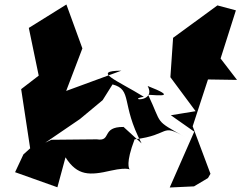

<svg xmlns="http://www.w3.org/2000/svg" viewBox="-20 -791 1073 853"><path d="M346 -576 275 -771 108 -667C123 -596 137 -526 152 -455L74 -395L114 -132L84 -105L47 -26L235 41L271 -92C324 -9 378 -11 473 -33C639 -70 497 40 578 -172C739 -191 692 -246 802 -182C663 -261 703 -233 638 -370C690 -367 767 -358 636 -409C676 -333 538 -347 619 -361C499 -435 386 -476 519 -477L274 -387ZM904 0 915 -19 836 -230 904 -438 1033 -436 960 -531 1028 -745 946 -767 749 -623 737 -448 849 -297 739 -279 843 -206 734 42 842 37ZM529 -227C428 -228 478 -161 410 -172L208 -170L181 -157L335 -262L436 -346L480 -416C570 -392 516 -330 609 -154Z"/></svg>

Font: Asimov Silicon
Style: Regular
Weight: 400
Designer: Google
Version: Version 2.000980; 2014